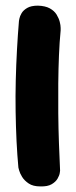

<svg xmlns="http://www.w3.org/2000/svg" viewBox="-20 -670 273 687"><path d="M124 -3Q98.2 -3 82.8 -13.4Q67.2 -23.8 59.1 -37.1Q51 -50.5 48.4 -60.5Q45.8 -70.5 45.8 -70.5Q41.8 -113.5 39.2 -164.5Q36.8 -215.5 35.9 -270.9Q35 -326.2 36.4 -382.5Q37.8 -438.8 40.8 -492.8Q43.8 -546.8 47.8 -594.8Q47.8 -594.8 49.4 -603.4Q51 -612 57.2 -622.7Q63.3 -633.3 77.2 -641.5Q91.2 -649.8 115.8 -649.8Q142.2 -648.9 158.2 -640.1Q174.2 -631.2 182.4 -618Q190.5 -604.7 193.8 -591.8Q197 -579 197 -570.1Q197 -561.2 197 -561.2Q193 -520.2 191 -472Q189 -423.8 188.5 -371.2Q188 -318.8 188.5 -264.8Q189 -210.8 190.9 -158.5Q192.8 -106.2 195 -59.5Q195 -59.5 193.8 -50.9Q192.6 -42.4 186 -30.9Q179.5 -19.5 165 -10.9Q150.5 -2.2 124 -3Z"/></svg>

Font: Sour Gummy Black
Style: Regular
Weight: 900
Version: Version 1.000